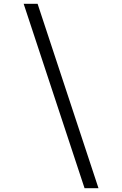

<svg xmlns="http://www.w3.org/2000/svg" viewBox="-20 -843 640 1006"><path d="M423 143 104 -823H177L496 143Z"/></svg>

Font: Iosevka Curly LtExObl
Style: Regular
Weight: 300
Width: 7
Italic angle: -9°
Monospace: yes
Designer: Belleve Invis
Foundry: Belleve Invis
Version: Version 11.1.0; ttfautohint (v1.8.3)